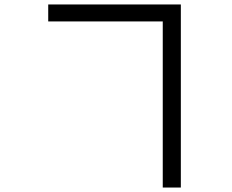

<svg xmlns="http://www.w3.org/2000/svg" viewBox="-20 -790 1040 860"><path d="M196 -694V-770H790V50H709V-694Z"/></svg>

Font: Source Han Sans SC
Style: Regular
Weight: 400
Designer: Ryoko NISHIZUKA 西塚涼子 (kana, bopomofo & ideographs); Paul D. Hunt (Latin, Greek & Cyrillic); Sandoll Communications 산돌커뮤니
Foundry: Adobe
Version: Version 2.002;hotconv 1.0.116;makeotfexe 2.5.65601; ttfautoh